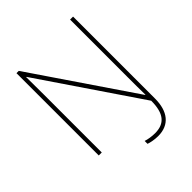

<svg xmlns="http://www.w3.org/2000/svg" viewBox="-240 -859 1178 1178"><g transform="rotate(-45 349.0 -270.0)"><path d="M445 174C543 174 594 108 594 -3V-714H568V-211C568 -165 568 -111 569 -61H567L123 -714H103V0H129V-502C129 -555 129 -597 128 -655H130L568 -10C568 99 528 148 444 148C415 148 386 143 365 136V161C380 167 414 174 445 174Z"/></g></svg>

Font: Noto Sans Malayalam Thin
Style: Regular
Weight: 100
Designer: Jelle Bosma - Monotype Design Team
Foundry: Monotype Imaging Inc.
Version: Version 2.104